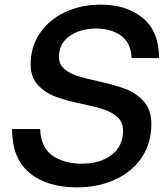

<svg xmlns="http://www.w3.org/2000/svg" viewBox="-20 -795 725 827"><path d="M32 -239H153Q156 -159 206.5 -124.5Q257 -90 332 -90Q412 -90 461 -128Q510 -166 510 -232Q510 -268 487 -289.5Q464 -311 428.5 -323Q393 -335 335 -347Q264 -362 219.5 -378.5Q175 -395 143.5 -428.5Q112 -462 112 -518Q112 -594 152 -652.5Q192 -711 261 -743Q330 -775 414 -775Q525 -775 595 -717.5Q665 -660 665 -545H547Q544 -610 502 -641Q460 -672 394 -672Q325 -672 279.5 -639.5Q234 -607 234 -550Q234 -519 255.5 -499.5Q277 -480 310 -469Q343 -458 398 -446Q472 -430 519 -412.5Q566 -395 599 -358.5Q632 -322 632 -261Q632 -178 590.5 -116.5Q549 -55 476 -21.5Q403 12 311 12Q183 12 107.5 -50Q32 -112 32 -239Z"/></svg>

Font: Open Sauce One Medium Italic
Style: Regular
Weight: 500
Italic angle: -10°
Designer: Alfredo Marco Pradil
Foundry: Creative Sauce Fz LLC
Version: Version 1.477